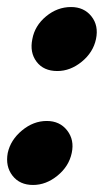

<svg xmlns="http://www.w3.org/2000/svg" viewBox="-27 -518 295 546"><path d="M136 -316Q97 -316 77 -342.5Q57 -369 65 -407Q72 -445 104 -471.5Q136 -498 175 -498Q212 -498 233 -471.5Q254 -445 246 -407Q238 -369 205.5 -342.5Q173 -316 136 -316ZM67 8Q29 8 8.5 -18.5Q-12 -45 -5 -83Q3 -120 35.5 -147Q68 -174 106 -174Q143 -174 164 -147Q185 -120 177 -83Q169 -45 136.5 -18.5Q104 8 67 8Z"/></svg>

Font: Epunda Sans ExtraBold
Style: Italic
Weight: 800
Italic angle: -12.0243°
Designer: Simon Atzbach
Foundry: typofactur
Version: Version 2.204; ttfautohint (v1.8.4.7-5d5b)